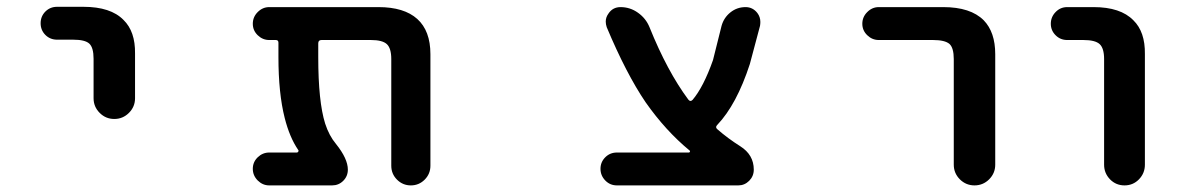

<svg xmlns="http://www.w3.org/2000/svg" viewBox="-20 -569 3540 570"><path d="M257.8 -277.3V-394.5Q257.8 -427.7 245.1 -439.5Q232.4 -451.2 197.3 -451.2H149.4Q128.9 -451.2 114.7 -465.3Q100.6 -479.5 100.6 -500Q100.6 -520.5 114.7 -534.7Q128.9 -548.8 149.4 -548.8H227.5Q308.6 -548.8 346.7 -509.8Q381.8 -475.6 380.9 -410.2V-277.3Q380.9 -252 362.8 -233.9Q344.7 -215.8 319.3 -215.8Q293.9 -215.8 275.9 -233.9Q257.8 -252 257.8 -277.3Z M1141.6 -77.1V-393.6Q1141.6 -425.8 1128.4 -438Q1115.2 -450.2 1081.1 -450.2H934.6Q924.8 -450.2 924.8 -440.4V-399.4Q924.8 -267.6 945.3 -202.1Q957 -166 977.5 -141.6Q1012.7 -97.7 1012.7 -65.4Q1012.7 -45.9 999 -32.2Q985.4 -18.6 965.8 -18.6H779.3Q759.8 -18.6 745.1 -33.2Q730.5 -47.9 730.5 -67.9Q730.5 -87.9 745.1 -102.1Q759.8 -116.2 779.3 -116.2H861.3Q864.3 -116.2 865.7 -119.1Q867.2 -122.1 865.2 -124Q839.8 -161.1 825.2 -218.8Q806.6 -292 806.6 -399.4V-442.4Q806.6 -450.2 798.8 -450.2H779.3Q759.8 -450.2 745.1 -464.4Q730.5 -478.5 730.5 -498.5Q730.5 -518.6 745.1 -533.2Q759.8 -547.9 779.3 -547.9H1103.5Q1179.7 -547.9 1218.8 -512.7Q1257.8 -477.5 1257.8 -408.2V-77.1Q1257.8 -52.7 1240.7 -35.6Q1223.6 -18.6 1199.7 -18.6Q1175.8 -18.6 1158.7 -35.6Q1141.6 -52.7 1141.6 -77.1Z M1811.5 -18.6Q1791 -18.6 1776.9 -33.2Q1762.7 -47.9 1762.7 -67.9Q1762.7 -87.9 1776.9 -102.1Q1791 -116.2 1811.5 -116.2H2025.4Q2027.3 -116.2 2028.3 -118.7Q2029.3 -121.1 2027.3 -122.1Q1956.1 -180.7 1896.5 -265.6Q1838.9 -350.6 1781.2 -488.3Q1778.3 -497.1 1778.3 -504.9Q1778.3 -517.6 1786.1 -528.3Q1798.8 -547.9 1822.3 -547.9Q1850.6 -547.9 1874 -531.2Q1897.5 -514.6 1908.2 -488.3Q1960.9 -357.4 2023.4 -273.4Q2029.3 -265.6 2036.1 -272.5Q2068.4 -310.5 2096.7 -390.6L2122.1 -492.2Q2128.9 -516.6 2148.4 -532.2Q2168 -547.9 2193.4 -547.9Q2214.8 -547.9 2228.5 -530.3Q2237.3 -518.6 2237.3 -503.9Q2237.3 -498 2236.3 -492.2L2206.1 -378.9Q2167 -258.8 2109.4 -198.2Q2102.5 -191.4 2109.4 -185.5Q2140.6 -158.2 2177.7 -134.8Q2217.8 -109.4 2217.8 -65.4Q2217.8 -45.9 2204.1 -32.2Q2190.4 -18.6 2171.9 -18.6Z M2811.5 -80.1V-393.6Q2811.5 -426.8 2798.8 -438.5Q2785.2 -450.2 2750 -450.2H2588.9Q2569.3 -450.2 2554.7 -464.4Q2540 -478.5 2540 -498.5Q2540 -518.6 2554.7 -533.2Q2569.3 -547.9 2588.9 -547.9H2780.3Q2861.3 -547.9 2900.4 -508.8Q2934.6 -473.6 2934.6 -408.2V-80.1Q2934.6 -54.7 2916.5 -36.6Q2898.4 -18.6 2873 -18.6Q2847.7 -18.6 2829.6 -36.6Q2811.5 -54.7 2811.5 -80.1Z M3257.8 -80.1V-393.6Q3257.8 -425.8 3244.6 -438Q3231.4 -450.2 3196.3 -450.2H3148.4Q3127.9 -450.2 3113.8 -464.4Q3099.6 -478.5 3099.6 -498.5Q3099.6 -518.6 3113.8 -533.2Q3127.9 -547.9 3148.4 -547.9H3226.6Q3306.6 -547.9 3344.7 -508.8Q3379.9 -474.6 3378.9 -408.2V-80.1Q3378.9 -54.7 3361.3 -36.6Q3343.8 -18.6 3318.4 -18.6Q3293 -18.6 3275.4 -36.6Q3257.8 -54.7 3257.8 -80.1Z"/></svg>

Font: Rounded-X Mgen+ 1mn medium
Style: Regular
Weight: 500
Designer: [Source Han Sans]
Ryoko NISHIZUKA  (kana & ideographs); Paul D. Hunt (Latin, Greek & Cyrillic); Wenlong ZHANG  (bopomofo
Version: Version 1.059.20150602